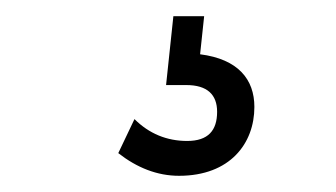

<svg xmlns="http://www.w3.org/2000/svg" viewBox="-20 -20 415 237"><path d="M201 197C264 197 294 157 294 112C294 78 274 53 227 47L232 0H194L185 85H210C236 85 248 97 248 118C248 141 237 154 211 154C186 154 164 145 146 127L126 169C149 187 174 197 201 197Z"/></svg>

Font: Inconsolata Condensed
Style: Regular
Weight: 400
Width: 3
Monospace: yes
Designer: Raph Levien, Cyreal, Brenton Simpson
Foundry: Raph Levien, Cyreal, Google
Version: Version 3.100